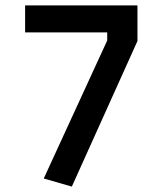

<svg xmlns="http://www.w3.org/2000/svg" viewBox="-20 -680 600 711"><path d="M73 -560V-660H489V-528L246 11L142 -19L377 -530V-560Z"/></svg>

Font: TitilliumWebSemiBold
Style: Bold
Weight: 600
Version: Version 1.001;PS 57.000;hotconv 1.0.70;makeotf.lib2.5.55311